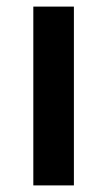

<svg xmlns="http://www.w3.org/2000/svg" viewBox="-20 -562 325 582"><path d="M204 0V-542H81V0Z"/></svg>

Font: Noto Sans New Tai Lue Semibold
Style: Regular
Weight: 600
Designer: Monotype Design Team
Foundry: Monotype Imaging Inc.
Version: Version 2.004